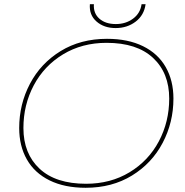

<svg xmlns="http://www.w3.org/2000/svg" viewBox="-20 -887 876 910"><path d="M71 -280Q71 -393 122 -490Q173 -587 267.5 -645Q362 -703 487 -703Q587 -703 658 -668Q729 -633 765.5 -569Q802 -505 802 -420Q802 -307 751 -210Q700 -113 605.5 -55Q511 3 386 3Q286 3 215 -32Q144 -67 107.5 -131Q71 -195 71 -280ZM782 -420Q782 -541 705.5 -612.5Q629 -684 485 -684Q369 -684 279 -629.5Q189 -575 140 -482.5Q91 -390 91 -280Q91 -159 167.5 -87.5Q244 -16 388 -16Q504 -16 594 -70.5Q684 -125 733 -217.5Q782 -310 782 -420ZM406 -867H425Q422 -824 451 -798.5Q480 -773 529 -773Q576 -773 610.5 -798.5Q645 -824 651 -867H670Q663 -815 623 -784.5Q583 -754 528 -754Q473 -754 437.5 -785Q402 -816 406 -867Z"/></svg>

Font: Montserrat Alternates Thin
Style: Italic
Weight: 250
Italic angle: -11.3°
Designer: Julieta Ulanovsky
Foundry: Julieta Ulanovsky
Version: Version 7.200